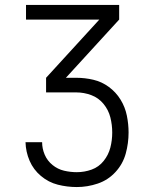

<svg xmlns="http://www.w3.org/2000/svg" viewBox="-20 -755 616 775"><path d="M290 0Q333 0 374.5 -14Q416 -28 446 -60.5Q476 -93 487.5 -135Q499 -177 499 -220Q499 -254 492 -288.5Q485 -323 466.5 -353Q448 -383 419.5 -404Q391 -425 357 -433Q323 -441 288 -441H246L461 -676V-735H85V-676H381L166 -441V-382H288Q319 -382 348.5 -371Q378 -360 398 -335.5Q418 -311 425.5 -281Q433 -251 433 -220Q433 -189 425.5 -159.5Q418 -130 398.5 -105.5Q379 -81 350 -70.5Q321 -60 290 -60Q264 -60 238.5 -66Q213 -72 192 -89Q171 -106 160.5 -130.5Q150 -155 150 -181H83Q84 -142 99.5 -106Q115 -70 145.5 -44.5Q176 -19 213.5 -9.5Q251 0 290 0Z"/></svg>

Font: Iosevka Sparkle Light
Style: Regular
Weight: 300
Designer: Belleve Invis
Foundry: Belleve Invis
Version: Version 4.5.0; ttfautohint (v1.8.3)